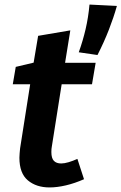

<svg xmlns="http://www.w3.org/2000/svg" viewBox="-20 -809 532 841"><path d="M197 12Q139 12 102 -19Q65 -50 65 -118Q65 -128 66 -137.5Q67 -147 68 -159L115 -458L129 -440H36L49 -516L150 -540L124 -515L147 -652L288 -676L262 -515L252 -534H399L383 -440H235L253 -458L207 -167Q206 -163 205.5 -156.5Q205 -150 205 -143Q205 -116 216 -104.5Q227 -93 248 -93Q262 -93 280.5 -98.5Q299 -104 319 -113L348 -24Q307 -6 268.5 3Q230 12 197 12ZM407 -568 325 -580Q343 -630 355 -681.5Q367 -733 372 -789L492 -783Q478 -733 457 -679Q436 -625 407 -568Z"/></svg>

Font: Bitter Thin
Style: Bold Italic
Weight: 700
Italic angle: -9°
Version: Version 3.021